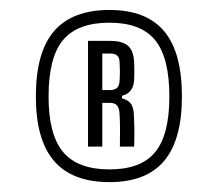

<svg xmlns="http://www.w3.org/2000/svg" viewBox="-20 -882 437 385"><path d="M199.6 -516.8Q125 -516.8 88.5 -559.1Q51.9 -601.5 51.9 -688.4Q51.9 -777.4 88.5 -819.7Q125 -862 199.6 -862Q273.1 -862 308.9 -819.7Q344.8 -777.4 344.8 -688.4Q344.8 -601.5 308.9 -559.1Q273.1 -516.8 199.6 -516.8ZM199.6 -542.3Q262.5 -542.3 291.1 -576.9Q319.6 -611.6 319.6 -688.4Q319.6 -766.6 291.1 -801.5Q262.5 -836.5 199.6 -836.5Q135.7 -836.5 106.6 -801.9Q77.4 -767.4 77.4 -688.4Q77.4 -611.6 106.8 -576.9Q136.1 -542.3 199.6 -542.3ZM156.5 -588V-800H201.3Q224.8 -800 236.4 -790.4Q247.9 -780.8 249 -756.7Q249.4 -747.1 249.4 -739.3Q249.4 -731.4 249 -722.7Q248.5 -709 242.4 -701Q236.4 -692.9 224.7 -690V-684.6Q236.7 -681.9 242.3 -674.2Q247.9 -666.5 248.4 -652.3Q248.9 -642.8 249.2 -633.4Q249.5 -624 249.5 -613.2Q249.5 -602.3 249 -588H220.4Q220.8 -607 220.7 -624.6Q220.6 -642.2 219.6 -655.7Q218.4 -675.7 201.3 -675.7H185.1V-588ZM185.1 -701.4H201.1Q209.6 -701.4 214.4 -705.6Q219.3 -709.7 219.7 -719.6Q220.4 -728.8 220.4 -738.2Q220.4 -747.6 219.7 -758.5Q219.3 -774.7 201.3 -774.7H185.1Z"/></svg>

Font: Big Shoulders Display SC Thin
Style: Regular
Weight: 100
Designer: Patric King
Foundry: XO Type Co
Version: Version 2.002